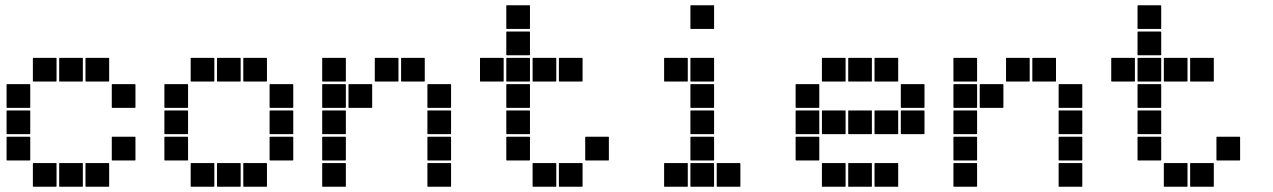

<svg xmlns="http://www.w3.org/2000/svg" viewBox="-20 -715 4840 730"><path d="M307 -495H393Q395 -495 395 -493V-407Q395 -405 393 -405H307Q305 -405 305 -407V-493Q305 -495 307 -495ZM207 -495H293Q295 -495 295 -493V-407Q295 -405 293 -405H207Q205 -405 205 -407V-493Q205 -495 207 -495ZM107 -495H193Q195 -495 195 -493V-407Q195 -405 193 -405H107Q105 -405 105 -407V-493Q105 -495 107 -495ZM407 -395H493Q495 -395 495 -393V-307Q495 -305 493 -305H407Q405 -305 405 -307V-393Q405 -395 407 -395ZM7 -395H93Q95 -395 95 -393V-307Q95 -305 93 -305H7Q5 -305 5 -307V-393Q5 -395 7 -395ZM7 -295H93Q95 -295 95 -293V-207Q95 -205 93 -205H7Q5 -205 5 -207V-293Q5 -295 7 -295ZM407 -195H493Q495 -195 495 -193V-107Q495 -105 493 -105H407Q405 -105 405 -107V-193Q405 -195 407 -195ZM7 -195H93Q95 -195 95 -193V-107Q95 -105 93 -105H7Q5 -105 5 -107V-193Q5 -195 7 -195ZM307 -95H393Q395 -95 395 -93V-7Q395 -5 393 -5H307Q305 -5 305 -7V-93Q305 -95 307 -95ZM207 -95H293Q295 -95 295 -93V-7Q295 -5 293 -5H207Q205 -5 205 -7V-93Q205 -95 207 -95ZM107 -95H193Q195 -95 195 -93V-7Q195 -5 193 -5H107Q105 -5 105 -7V-93Q105 -95 107 -95Z M907 -495H993Q995 -495 995 -493V-407Q995 -405 993 -405H907Q905 -405 905 -407V-493Q905 -495 907 -495ZM807 -495H893Q895 -495 895 -493V-407Q895 -405 893 -405H807Q805 -405 805 -407V-493Q805 -495 807 -495ZM707 -495H793Q795 -495 795 -493V-407Q795 -405 793 -405H707Q705 -405 705 -407V-493Q705 -495 707 -495ZM1007 -395H1093Q1095 -395 1095 -393V-307Q1095 -305 1093 -305H1007Q1005 -305 1005 -307V-393Q1005 -395 1007 -395ZM607 -395H693Q695 -395 695 -393V-307Q695 -305 693 -305H607Q605 -305 605 -307V-393Q605 -395 607 -395ZM1007 -295H1093Q1095 -295 1095 -293V-207Q1095 -205 1093 -205H1007Q1005 -205 1005 -207V-293Q1005 -295 1007 -295ZM607 -295H693Q695 -295 695 -293V-207Q695 -205 693 -205H607Q605 -205 605 -207V-293Q605 -295 607 -295ZM1007 -195H1093Q1095 -195 1095 -193V-107Q1095 -105 1093 -105H1007Q1005 -105 1005 -107V-193Q1005 -195 1007 -195ZM607 -195H693Q695 -195 695 -193V-107Q695 -105 693 -105H607Q605 -105 605 -107V-193Q605 -195 607 -195ZM907 -95H993Q995 -95 995 -93V-7Q995 -5 993 -5H907Q905 -5 905 -7V-93Q905 -95 907 -95ZM807 -95H893Q895 -95 895 -93V-7Q895 -5 893 -5H807Q805 -5 805 -7V-93Q805 -95 807 -95ZM707 -95H793Q795 -95 795 -93V-7Q795 -5 793 -5H707Q705 -5 705 -7V-93Q705 -95 707 -95Z M1507 -495H1593Q1595 -495 1595 -493V-407Q1595 -405 1593 -405H1507Q1505 -405 1505 -407V-493Q1505 -495 1507 -495ZM1407 -495H1493Q1495 -495 1495 -493V-407Q1495 -405 1493 -405H1407Q1405 -405 1405 -407V-493Q1405 -495 1407 -495ZM1207 -495H1293Q1295 -495 1295 -493V-407Q1295 -405 1293 -405H1207Q1205 -405 1205 -407V-493Q1205 -495 1207 -495ZM1607 -395H1693Q1695 -395 1695 -393V-307Q1695 -305 1693 -305H1607Q1605 -305 1605 -307V-393Q1605 -395 1607 -395ZM1307 -395H1393Q1395 -395 1395 -393V-307Q1395 -305 1393 -305H1307Q1305 -305 1305 -307V-393Q1305 -395 1307 -395ZM1207 -395H1293Q1295 -395 1295 -393V-307Q1295 -305 1293 -305H1207Q1205 -305 1205 -307V-393Q1205 -395 1207 -395ZM1607 -295H1693Q1695 -295 1695 -293V-207Q1695 -205 1693 -205H1607Q1605 -205 1605 -207V-293Q1605 -295 1607 -295ZM1207 -295H1293Q1295 -295 1295 -293V-207Q1295 -205 1293 -205H1207Q1205 -205 1205 -207V-293Q1205 -295 1207 -295ZM1607 -195H1693Q1695 -195 1695 -193V-107Q1695 -105 1693 -105H1607Q1605 -105 1605 -107V-193Q1605 -195 1607 -195ZM1207 -195H1293Q1295 -195 1295 -193V-107Q1295 -105 1293 -105H1207Q1205 -105 1205 -107V-193Q1205 -195 1207 -195ZM1607 -95H1693Q1695 -95 1695 -93V-7Q1695 -5 1693 -5H1607Q1605 -5 1605 -7V-93Q1605 -95 1607 -95ZM1207 -95H1293Q1295 -95 1295 -93V-7Q1295 -5 1293 -5H1207Q1205 -5 1205 -7V-93Q1205 -95 1207 -95Z M1907 -695H1993Q1995 -695 1995 -693V-607Q1995 -605 1993 -605H1907Q1905 -605 1905 -607V-693Q1905 -695 1907 -695ZM1907 -595H1993Q1995 -595 1995 -593V-507Q1995 -505 1993 -505H1907Q1905 -505 1905 -507V-593Q1905 -595 1907 -595ZM2107 -495H2193Q2195 -495 2195 -493V-407Q2195 -405 2193 -405H2107Q2105 -405 2105 -407V-493Q2105 -495 2107 -495ZM2007 -495H2093Q2095 -495 2095 -493V-407Q2095 -405 2093 -405H2007Q2005 -405 2005 -407V-493Q2005 -495 2007 -495ZM1907 -495H1993Q1995 -495 1995 -493V-407Q1995 -405 1993 -405H1907Q1905 -405 1905 -407V-493Q1905 -495 1907 -495ZM1807 -495H1893Q1895 -495 1895 -493V-407Q1895 -405 1893 -405H1807Q1805 -405 1805 -407V-493Q1805 -495 1807 -495ZM1907 -395H1993Q1995 -395 1995 -393V-307Q1995 -305 1993 -305H1907Q1905 -305 1905 -307V-393Q1905 -395 1907 -395ZM1907 -295H1993Q1995 -295 1995 -293V-207Q1995 -205 1993 -205H1907Q1905 -205 1905 -207V-293Q1905 -295 1907 -295ZM2207 -195H2293Q2295 -195 2295 -193V-107Q2295 -105 2293 -105H2207Q2205 -105 2205 -107V-193Q2205 -195 2207 -195ZM1907 -195H1993Q1995 -195 1995 -193V-107Q1995 -105 1993 -105H1907Q1905 -105 1905 -107V-193Q1905 -195 1907 -195ZM2107 -95H2193Q2195 -95 2195 -93V-7Q2195 -5 2193 -5H2107Q2105 -5 2105 -7V-93Q2105 -95 2107 -95ZM2007 -95H2093Q2095 -95 2095 -93V-7Q2095 -5 2093 -5H2007Q2005 -5 2005 -7V-93Q2005 -95 2007 -95Z M2607 -695H2693Q2695 -695 2695 -693V-607Q2695 -605 2693 -605H2607Q2605 -605 2605 -607V-693Q2605 -695 2607 -695ZM2607 -495H2693Q2695 -495 2695 -493V-407Q2695 -405 2693 -405H2607Q2605 -405 2605 -407V-493Q2605 -495 2607 -495ZM2507 -495H2593Q2595 -495 2595 -493V-407Q2595 -405 2593 -405H2507Q2505 -405 2505 -407V-493Q2505 -495 2507 -495ZM2607 -395H2693Q2695 -395 2695 -393V-307Q2695 -305 2693 -305H2607Q2605 -305 2605 -307V-393Q2605 -395 2607 -395ZM2607 -295H2693Q2695 -295 2695 -293V-207Q2695 -205 2693 -205H2607Q2605 -205 2605 -207V-293Q2605 -295 2607 -295ZM2607 -195H2693Q2695 -195 2695 -193V-107Q2695 -105 2693 -105H2607Q2605 -105 2605 -107V-193Q2605 -195 2607 -195ZM2707 -95H2793Q2795 -95 2795 -93V-7Q2795 -5 2793 -5H2707Q2705 -5 2705 -7V-93Q2705 -95 2707 -95ZM2607 -95H2693Q2695 -95 2695 -93V-7Q2695 -5 2693 -5H2607Q2605 -5 2605 -7V-93Q2605 -95 2607 -95ZM2507 -95H2593Q2595 -95 2595 -93V-7Q2595 -5 2593 -5H2507Q2505 -5 2505 -7V-93Q2505 -95 2507 -95Z M3307 -495H3393Q3395 -495 3395 -493V-407Q3395 -405 3393 -405H3307Q3305 -405 3305 -407V-493Q3305 -495 3307 -495ZM3207 -495H3293Q3295 -495 3295 -493V-407Q3295 -405 3293 -405H3207Q3205 -405 3205 -407V-493Q3205 -495 3207 -495ZM3107 -495H3193Q3195 -495 3195 -493V-407Q3195 -405 3193 -405H3107Q3105 -405 3105 -407V-493Q3105 -495 3107 -495ZM3407 -395H3493Q3495 -395 3495 -393V-307Q3495 -305 3493 -305H3407Q3405 -305 3405 -307V-393Q3405 -395 3407 -395ZM3007 -395H3093Q3095 -395 3095 -393V-307Q3095 -305 3093 -305H3007Q3005 -305 3005 -307V-393Q3005 -395 3007 -395ZM3407 -295H3493Q3495 -295 3495 -293V-207Q3495 -205 3493 -205H3407Q3405 -205 3405 -207V-293Q3405 -295 3407 -295ZM3307 -295H3393Q3395 -295 3395 -293V-207Q3395 -205 3393 -205H3307Q3305 -205 3305 -207V-293Q3305 -295 3307 -295ZM3207 -295H3293Q3295 -295 3295 -293V-207Q3295 -205 3293 -205H3207Q3205 -205 3205 -207V-293Q3205 -295 3207 -295ZM3107 -295H3193Q3195 -295 3195 -293V-207Q3195 -205 3193 -205H3107Q3105 -205 3105 -207V-293Q3105 -295 3107 -295ZM3007 -295H3093Q3095 -295 3095 -293V-207Q3095 -205 3093 -205H3007Q3005 -205 3005 -207V-293Q3005 -295 3007 -295ZM3007 -195H3093Q3095 -195 3095 -193V-107Q3095 -105 3093 -105H3007Q3005 -105 3005 -107V-193Q3005 -195 3007 -195ZM3307 -95H3393Q3395 -95 3395 -93V-7Q3395 -5 3393 -5H3307Q3305 -5 3305 -7V-93Q3305 -95 3307 -95ZM3207 -95H3293Q3295 -95 3295 -93V-7Q3295 -5 3293 -5H3207Q3205 -5 3205 -7V-93Q3205 -95 3207 -95ZM3107 -95H3193Q3195 -95 3195 -93V-7Q3195 -5 3193 -5H3107Q3105 -5 3105 -7V-93Q3105 -95 3107 -95Z M3907 -495H3993Q3995 -495 3995 -493V-407Q3995 -405 3993 -405H3907Q3905 -405 3905 -407V-493Q3905 -495 3907 -495ZM3807 -495H3893Q3895 -495 3895 -493V-407Q3895 -405 3893 -405H3807Q3805 -405 3805 -407V-493Q3805 -495 3807 -495ZM3607 -495H3693Q3695 -495 3695 -493V-407Q3695 -405 3693 -405H3607Q3605 -405 3605 -407V-493Q3605 -495 3607 -495ZM4007 -395H4093Q4095 -395 4095 -393V-307Q4095 -305 4093 -305H4007Q4005 -305 4005 -307V-393Q4005 -395 4007 -395ZM3707 -395H3793Q3795 -395 3795 -393V-307Q3795 -305 3793 -305H3707Q3705 -305 3705 -307V-393Q3705 -395 3707 -395ZM3607 -395H3693Q3695 -395 3695 -393V-307Q3695 -305 3693 -305H3607Q3605 -305 3605 -307V-393Q3605 -395 3607 -395ZM4007 -295H4093Q4095 -295 4095 -293V-207Q4095 -205 4093 -205H4007Q4005 -205 4005 -207V-293Q4005 -295 4007 -295ZM3607 -295H3693Q3695 -295 3695 -293V-207Q3695 -205 3693 -205H3607Q3605 -205 3605 -207V-293Q3605 -295 3607 -295ZM4007 -195H4093Q4095 -195 4095 -193V-107Q4095 -105 4093 -105H4007Q4005 -105 4005 -107V-193Q4005 -195 4007 -195ZM3607 -195H3693Q3695 -195 3695 -193V-107Q3695 -105 3693 -105H3607Q3605 -105 3605 -107V-193Q3605 -195 3607 -195ZM4007 -95H4093Q4095 -95 4095 -93V-7Q4095 -5 4093 -5H4007Q4005 -5 4005 -7V-93Q4005 -95 4007 -95ZM3607 -95H3693Q3695 -95 3695 -93V-7Q3695 -5 3693 -5H3607Q3605 -5 3605 -7V-93Q3605 -95 3607 -95Z M4307 -695H4393Q4395 -695 4395 -693V-607Q4395 -605 4393 -605H4307Q4305 -605 4305 -607V-693Q4305 -695 4307 -695ZM4307 -595H4393Q4395 -595 4395 -593V-507Q4395 -505 4393 -505H4307Q4305 -505 4305 -507V-593Q4305 -595 4307 -595ZM4507 -495H4593Q4595 -495 4595 -493V-407Q4595 -405 4593 -405H4507Q4505 -405 4505 -407V-493Q4505 -495 4507 -495ZM4407 -495H4493Q4495 -495 4495 -493V-407Q4495 -405 4493 -405H4407Q4405 -405 4405 -407V-493Q4405 -495 4407 -495ZM4307 -495H4393Q4395 -495 4395 -493V-407Q4395 -405 4393 -405H4307Q4305 -405 4305 -407V-493Q4305 -495 4307 -495ZM4207 -495H4293Q4295 -495 4295 -493V-407Q4295 -405 4293 -405H4207Q4205 -405 4205 -407V-493Q4205 -495 4207 -495ZM4307 -395H4393Q4395 -395 4395 -393V-307Q4395 -305 4393 -305H4307Q4305 -305 4305 -307V-393Q4305 -395 4307 -395ZM4307 -295H4393Q4395 -295 4395 -293V-207Q4395 -205 4393 -205H4307Q4305 -205 4305 -207V-293Q4305 -295 4307 -295ZM4607 -195H4693Q4695 -195 4695 -193V-107Q4695 -105 4693 -105H4607Q4605 -105 4605 -107V-193Q4605 -195 4607 -195ZM4307 -195H4393Q4395 -195 4395 -193V-107Q4395 -105 4393 -105H4307Q4305 -105 4305 -107V-193Q4305 -195 4307 -195ZM4507 -95H4593Q4595 -95 4595 -93V-7Q4595 -5 4593 -5H4507Q4505 -5 4505 -7V-93Q4505 -95 4507 -95ZM4407 -95H4493Q4495 -95 4495 -93V-7Q4495 -5 4493 -5H4407Q4405 -5 4405 -7V-93Q4405 -95 4407 -95Z"/></svg>

Font: Pixel Panel Black
Style: Regular
Weight: 900
Monospace: yes
Designer: Óliver Lalan
Foundry: Óliver Lalan
Version: Version 1.000; ttfautohint (v1.8.4.7-5d5b-dirty);gftools[0.9